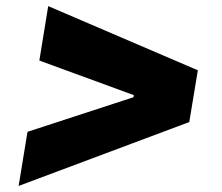

<svg xmlns="http://www.w3.org/2000/svg" viewBox="-20 -613 733 634"><path d="M605 -210 41.5 1 70.8 -177.7 420.9 -292 421.9 -298.8 109.9 -413.1 139.2 -592.8 633.3 -380.9Z"/></svg>

Font: Inter Black
Style: Italic
Weight: 900
Italic angle: -9.39999°
Designer: Rasmus Andersson
Foundry: rsms
Version: Version 4.000;git-a52131595